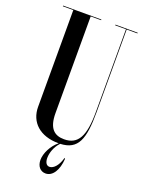

<svg xmlns="http://www.w3.org/2000/svg" viewBox="-164 -776 777 1038"><g transform="rotate(20 225.0 -257.0)"><path d="M442 -700H314V-696H376V-219.5C376 -82 345 -22.5 264.5 -22.5C209.5 -22.5 173 -50.5 173 -140V-696H233V-700H13V-696H73V-140C73 -51 136.5 8 244 8H245C208 37 183 87.5 183 125.5C183 161.5 203 185.5 233.5 185.5C273.5 185.5 302 141.5 306 75.5L302 71C290.5 115 266 144.5 241 144.5C223 144.5 214 127 214 103C214 73.5 227.5 34 253.5 8V7.8C355.5 3.8 380 -66.1 380 -219.5V-696H442Z"/></g></svg>

Font: Picaflor 96 pt
Style: Regular
Weight: 400
Designer: Ariel Martín Pérez
Foundry: Tunera Type Foundry
Version: Version 1.000;hotconv 1.0.109;makeotfexe 2.5.65596